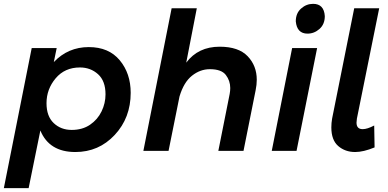

<svg xmlns="http://www.w3.org/2000/svg" viewBox="-26 -785 2019 999"><path d="M123 194H-6L139 -535H269L254 -462Q328 -540 436 -540Q540 -540 597 -471.5Q654 -403 654 -302Q654 -172 571 -83Q488 6 366 6Q230 6 184 -106ZM347 -109Q403 -109 442.5 -136Q482 -163 502.5 -205.5Q523 -248 523 -294Q523 -364 484 -399Q445 -434 390 -434Q311 -434 263.5 -377.5Q216 -321 216 -248Q216 -180 253.5 -144.5Q291 -109 347 -109Z M1241 0H1110L1169 -296Q1172 -312 1172 -327Q1172 -365 1149 -395Q1126 -425 1066 -425Q1015.5 -425 972.8 -391Q930 -357 908 -283L851 0H720L867 -742H998L943 -459Q1005 -542 1117 -542Q1215 -542 1262.5 -492.5Q1310 -443 1310 -370Q1310 -344 1304 -315Z M1574 -610Q1519 -610 1513 -674Q1513 -716 1540.5 -740.5Q1568 -765 1603 -765Q1660 -765 1664 -701Q1664 -659 1636.5 -634.5Q1609 -610 1574 -610ZM1517 0H1388L1494 -535H1624Z M1822 6Q1770 6 1734 -25Q1698 -56 1698 -122Q1698 -145 1702 -168L1817 -742H1947L1831 -168L1829 -147Q1829 -113 1861 -113Q1885 -113 1921 -132L1923 -18Q1865 6 1822 6Z"/></svg>

Font: Argentum Sans Medium
Style: Italic
Weight: 500
Italic angle: -11°
Designer: Julieta Ulanovsky (font), Cristiano Sobral (main changes and remaster)
Foundry: Julieta Ulanovsky (font), Cristiano Sobral (main changes and remaster)
Version: Version 2.007;June 15, 2022;FontCreator 14.0.0.2814 64-bit; 